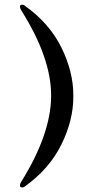

<svg xmlns="http://www.w3.org/2000/svg" viewBox="-20 -714 377 836"><path d="M299.3 -293Q299.3 -189 246.6 -83.5Q193.8 22.9 86.4 99.1Q79.1 104 69.3 100.6Q63 93.3 73.2 76.2Q201.2 -129.4 202.6 -294.7Q204.1 -460 73.2 -668Q63 -684.6 69.3 -691.9Q79.1 -695.8 86.4 -690.4Q193.8 -614.3 246.6 -508.5Q299.3 -402.8 299.3 -298.8Z"/></svg>

Font: IranNastaliq
Style: Regular
Weight: 400
Designer: Hossein Zahedi
Version: Version 1.5